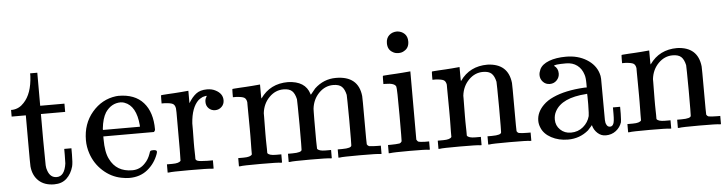

<svg xmlns="http://www.w3.org/2000/svg" viewBox="-44 -861 4036 1065"><g transform="rotate(-5 1974.0 -329.0)"><path d="M141 -600V-615H181V-431H316V-385H181V-241Q182 -116 182.5 -99.5Q183 -83 189 -68Q203 -29 238 -29Q282 -29 292 -100Q293 -108 293 -146V-181H333V-146Q333 -100 328 -80Q317 -40 290.5 -15Q264 10 221 10Q167 10 135 -19.5Q103 -49 98 -100Q97 -107 97 -248V-385H18V-422H27Q64 -425 90 -454Q136 -502 141 -600Z M804 -245Q804 -238 797 -231H515V-216Q515 -142 535 -104Q571 -30 659 -30Q702 -30 731 -62Q751 -82 762 -114Q765 -125 768 -128Q771 -131 784 -131Q804 -131 804 -121Q804 -117 801 -108Q782 -56 740.5 -22.5Q699 11 639 11Q620 11 595 6Q538 -5 493 -46Q448 -87 429 -145Q417 -181 417 -218Q417 -310 471 -373.5Q525 -437 604 -447Q608 -448 618 -448Q709 -448 756.5 -394.5Q804 -341 804 -245ZM722 -275Q713 -384 648 -407Q641 -410 627 -411Q575 -411 542 -363Q522 -331 516 -274V-267H722Z M869 -46H883Q922 -46 930 -60V-68Q930 -77 930.5 -91Q931 -105 931 -122.5Q931 -140 931 -161.5Q931 -183 931 -203Q931 -234 931 -269.5Q931 -305 931 -328L930 -351Q927 -370 915.5 -376.5Q904 -383 871 -385H853V-408Q853 -431 855 -431L865 -432Q875 -433 893 -434Q911 -435 929 -436Q945 -437 964 -438.5Q983 -440 993 -441Q1003 -442 1004 -442H1007V-373Q1026 -405 1049 -423Q1072 -441 1110 -441Q1138 -441 1158 -430Q1197 -410 1197 -373Q1197 -351 1182 -336.5Q1167 -322 1146 -322Q1125 -322 1110.5 -336Q1096 -350 1096 -372Q1096 -389 1104 -400Q1106 -404 1106 -405Q1104 -407 1083 -401Q1067 -393 1059 -386Q1019 -348 1013 -260V-221Q1012 -182 1012 -154Q1012 -141 1012 -126.5Q1012 -112 1012.5 -101Q1013 -90 1013 -81Q1013 -72 1013 -66V-61Q1017 -53 1025 -51Q1035 -47 1078 -46H1109V0H1100Q1082 -3 973 -3Q875 -3 861 0H853V-46Z M1413 -60Q1421 -46 1460 -46H1474H1490V0H1482Q1469 -3 1370 -3Q1271 -3 1258 0H1250V-46H1266H1280Q1319 -46 1327 -60V-68Q1327 -77 1327 -91Q1327 -105 1327.5 -122.5Q1328 -140 1328 -161.5Q1328 -183 1328 -203Q1328 -234 1327.5 -269.5Q1327 -305 1327 -328V-351Q1324 -370 1312.5 -376.5Q1301 -383 1268 -385H1250V-408Q1250 -431 1252 -431L1262 -432Q1272 -433 1290.5 -434Q1309 -435 1327 -436Q1344 -437 1363 -438.5Q1382 -440 1392 -441Q1402 -442 1403 -442H1406V-402Q1406 -364 1407 -364L1408 -365Q1462 -442 1561 -442Q1658 -439 1680 -366L1682 -361Q1706 -391 1709 -394Q1760 -442 1828 -442Q1953 -442 1965 -329Q1966 -322 1966 -190Q1966 -62 1967 -60Q1971 -52 1979 -49Q2000 -46 2028 -46H2044V0H2036Q2023 -3 1924 -3Q1825 -3 1812 0H1804V-46H1820H1828Q1881 -46 1881 -62Q1882 -64 1882 -200Q1881 -335 1880 -343Q1873 -375 1857.5 -389.5Q1842 -404 1810 -404Q1765 -404 1731 -370Q1696 -335 1690 -282Q1690 -281 1689.5 -263.5Q1689 -246 1689 -219Q1689 -192 1689 -168Q1689 -153 1689 -136.5Q1689 -120 1689 -107Q1689 -94 1689.5 -83.5Q1690 -73 1690 -66V-60Q1698 -46 1737 -46H1751H1767V0H1759Q1746 -3 1647 -3Q1548 -3 1535 0H1527V-46H1543H1551Q1604 -46 1604 -62Q1605 -64 1605 -200Q1604 -335 1603 -343Q1596 -375 1580.5 -389.5Q1565 -404 1533 -404Q1488 -404 1454 -370Q1419 -335 1413 -282Q1413 -281 1413 -263.5Q1413 -246 1412.5 -219Q1412 -192 1412 -168Q1412 -153 1412 -136.5Q1412 -120 1412.5 -107Q1413 -94 1413 -83.5Q1413 -73 1413 -66Z M2189 -669Q2214 -667 2230 -651.5Q2246 -636 2246 -609Q2246 -573 2219 -558Q2206 -549 2187 -549Q2167 -549 2154 -558Q2127 -573 2127 -609Q2127 -637 2144.5 -653Q2162 -669 2189 -669ZM2305 0Q2294 -3 2201 -3Q2110 -3 2092 0H2084V-46H2100Q2128 -46 2149 -49Q2157 -52 2161 -60Q2162 -62 2162 -205Q2162 -355 2158 -365Q2150 -385 2099 -385H2088V-408Q2088 -431 2090 -431L2100 -432Q2110 -433 2128 -434Q2146 -435 2164 -436Q2181 -437 2200 -438.5Q2219 -440 2229 -441Q2239 -442 2240 -442H2243V-62Q2248 -52 2255 -49.5Q2262 -47 2290 -46H2313V0Z M2524 -60Q2532 -46 2571 -46H2585H2601V0H2593Q2580 -3 2481 -3Q2382 -3 2369 0H2361V-46H2377H2391Q2430 -46 2438 -60V-68Q2438 -77 2438 -91Q2438 -105 2438.5 -122.5Q2439 -140 2439 -161.5Q2439 -183 2439 -203Q2439 -234 2438.5 -269.5Q2438 -305 2438 -328V-351Q2435 -370 2423.5 -376.5Q2412 -383 2379 -385H2361V-408Q2361 -431 2363 -431L2373 -432Q2383 -433 2401.5 -434Q2420 -435 2438 -436Q2455 -437 2474 -438.5Q2493 -440 2503 -441Q2513 -442 2514 -442H2517V-402Q2517 -364 2518 -364L2519 -365Q2573 -442 2672 -442Q2787 -438 2799 -329Q2800 -322 2800 -190Q2800 -62 2801 -60Q2805 -52 2813 -49Q2834 -46 2862 -46H2878V0H2870Q2857 -3 2758 -3Q2659 -3 2646 0H2638V-46H2654H2662Q2715 -46 2715 -62Q2716 -64 2716 -200Q2715 -335 2714 -343Q2707 -375 2691.5 -389.5Q2676 -404 2644 -404Q2599 -404 2565 -370Q2530 -335 2524 -282Q2524 -281 2524 -263.5Q2524 -246 2523.5 -219Q2523 -192 2523 -168Q2523 -153 2523 -136.5Q2523 -120 2523.5 -107Q2524 -94 2524 -83.5Q2524 -73 2524 -66Z M2955 -359Q2955 -373 2963 -391Q2976 -418 3015 -433Q3054 -448 3110 -448Q3176 -448 3224.5 -418Q3273 -388 3288 -340Q3293 -326 3293.5 -308.5Q3294 -291 3294 -194Q3294 -96 3294.5 -79.5Q3295 -63 3300 -54Q3306 -40 3320 -40Q3333 -40 3339 -54Q3345 -66 3345 -109V-145H3385V-106Q3384 -66 3382 -59Q3373 -31 3349 -12.5Q3325 6 3292 6Q3267 6 3247.5 -11.5Q3228 -29 3221 -54V-58Q3218 -55 3209 -44.5Q3200 -34 3196 -30Q3147 11 3082 11Q3030 11 2989 -11Q2948 -33 2934 -69Q2926 -88 2926 -107Q2926 -154 2965 -193Q2988 -216 3022 -231Q3090 -262 3196 -268H3210V-290Q3210 -324 3204 -340Q3194 -373 3169 -392Q3144 -411 3107 -411Q3040 -411 3040 -403Q3062 -388 3062 -359Q3062 -337 3046.5 -321Q3031 -305 3008 -305Q2985 -305 2970 -321Q2955 -337 2955 -359ZM3210 -175Q3210 -233 3209 -233Q3206 -233 3204 -232Q3067 -223 3029 -151Q3018 -131 3018 -106Q3018 -72 3042 -49Q3066 -26 3101 -26Q3141 -26 3169.5 -50Q3198 -74 3207 -109Q3209 -116 3210 -175Z M3580 -60Q3588 -46 3627 -46H3641H3657V0H3649Q3636 -3 3537 -3Q3438 -3 3425 0H3417V-46H3433H3447Q3486 -46 3494 -60V-68Q3494 -77 3494 -91Q3494 -105 3494.5 -122.5Q3495 -140 3495 -161.5Q3495 -183 3495 -203Q3495 -234 3494.5 -269.5Q3494 -305 3494 -328V-351Q3491 -370 3479.5 -376.5Q3468 -383 3435 -385H3417V-408Q3417 -431 3419 -431L3429 -432Q3439 -433 3457.5 -434Q3476 -435 3494 -436Q3511 -437 3530 -438.5Q3549 -440 3559 -441Q3569 -442 3570 -442H3573V-402Q3573 -364 3574 -364L3575 -365Q3629 -442 3728 -442Q3843 -438 3855 -329Q3856 -322 3856 -190Q3856 -62 3857 -60Q3861 -52 3869 -49Q3890 -46 3918 -46H3934V0H3926Q3913 -3 3814 -3Q3715 -3 3702 0H3694V-46H3710H3718Q3771 -46 3771 -62Q3772 -64 3772 -200Q3771 -335 3770 -343Q3763 -375 3747.5 -389.5Q3732 -404 3700 -404Q3655 -404 3621 -370Q3586 -335 3580 -282Q3580 -281 3580 -263.5Q3580 -246 3579.5 -219Q3579 -192 3579 -168Q3579 -153 3579 -136.5Q3579 -120 3579.5 -107Q3580 -94 3580 -83.5Q3580 -73 3580 -66Z"/></g></svg>

Font: KaTeX_Main
Style: Regular
Weight: 400
Version: Version 1.1; ttfautohint (v1.3)